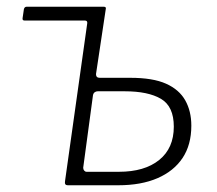

<svg xmlns="http://www.w3.org/2000/svg" viewBox="-20 -550 643 570"><path d="M181 0Q171 0 173 -12L239 -481Q240 -489 232 -489H53Q46 -489 47 -496L51 -523Q53 -530 59 -530H288Q296 -530 294 -523L265 -330Q265 -319 276 -319H367Q434 -319 473 -301.5Q512 -284 530 -252Q548 -220 548 -177Q548 -120 522 -81Q496 -42 447.5 -21Q399 0 331 0ZM237 -40H333Q409 -40 452.5 -75Q496 -110 496 -174Q496 -234 458 -256.5Q420 -279 350 -279H270Q265 -279 261 -276Q257 -273 256 -267L227 -52Q227 -47 230 -43.5Q233 -40 237 -40Z"/></svg>

Font: Libre Franklin ExtraLight
Style: Italic
Weight: 250
Italic angle: -8°
Designer: Pablo Impallari, Rodrigo Fuenzalida, Nhung Nguyen
Foundry: Impallari Type
Version: Version 3.000